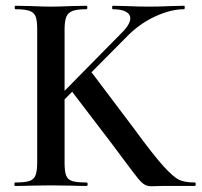

<svg xmlns="http://www.w3.org/2000/svg" viewBox="-20 -645 699 666"><path d="M33 -613Q31 -613 31 -619Q31 -625 33 -625L86 -624Q130 -622 156 -622Q186 -622 230 -624L280 -625Q283 -625 283 -619Q283 -613 280 -613Q247 -613 231.5 -607Q216 -601 210 -586.5Q204 -572 204 -542V-81Q204 -50 209.5 -36Q215 -22 230.5 -17Q246 -12 280 -12Q284 -12 284 -6Q284 0 280 0Q248 0 229 -1L156 -2L85 -1Q66 0 32 0Q30 0 30 -6Q30 -12 32 -12Q66 -12 81.5 -17Q97 -22 103 -36.5Q109 -51 109 -81V-544Q109 -574 103.5 -588Q98 -602 82 -607.5Q66 -613 33 -613ZM224 -335 294 -399 444 -200Q512 -107 547 -68.5Q582 -30 602 -21Q622 -12 656 -12Q659 -12 659 -6Q659 0 656 0H544L505 1Q491 1 481 -5Q471 -11 458 -27Q445 -43 410 -90L369 -145ZM432 -582Q432 -596 416.5 -604.5Q401 -613 371 -613Q369 -613 369 -619Q369 -625 371 -625L416 -624Q460 -622 496 -622Q535 -622 575 -624L618 -625Q621 -625 621 -619Q621 -613 618 -613Q574 -613 521.5 -589.5Q469 -566 426 -524L170 -266L143 -268L401 -530Q432 -560 432 -582Z"/></svg>

Font: Cormorant Garamond SemiBold
Style: Regular
Weight: 600
Designer: Christian Thalmann (Catharsis Fonts)
Foundry: Catharsis Fonts
Version: Version 4.000